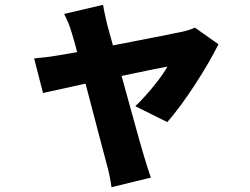

<svg xmlns="http://www.w3.org/2000/svg" viewBox="-20 -668 1040 799"><path d="M676 -160C747 -239 846 -395 889 -484L791 -553C776 -546 754 -539 734 -535C692 -526 568 -502 450 -479L426 -566C420 -592 413 -621 409 -648L247 -610C259 -586 271 -559 278 -533C285 -512 293 -483 301 -451C262 -444 232 -439 219 -437C184 -431 155 -428 122 -425L159 -281C191 -288 259 -303 336 -320C371 -188 408 -43 424 15C433 45 440 82 444 111L608 71C600 50 584 -2 579 -19C562 -75 523 -218 486 -352C576 -371 654 -387 677 -391C654 -348 588 -268 543 -226Z"/></svg>

Font: Noto Sans CJK JP Black
Style: Regular
Weight: 900
Designer: Ryoko NISHIZUKA (kana & ideographs); Paul D. Hunt (Latin, Greek & Cyrillic); Wenlong ZHANG (bopomofo); Sandoll Communica
Foundry: Adobe Systems Incorporated
Version: Version 1.004;PS 1.004;hotconv 1.0.82;makeotf.lib2.5.63406